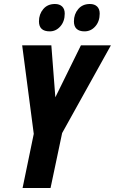

<svg xmlns="http://www.w3.org/2000/svg" viewBox="-20 -941 575 961"><path d="M149 -271 91 -714H237L257 -454L385 -714H535L291 -275L233 0H93ZM175 -834Q175 -870 196.5 -895.5Q218 -921 255 -921Q278 -921 291 -908.5Q304 -896 304 -873Q304 -834 282 -809Q260 -784 229 -784Q175 -784 175 -834ZM350 -834Q350 -870 371.5 -895.5Q393 -921 430 -921Q453 -921 466 -908.5Q479 -896 479 -873Q479 -834 457 -809Q435 -784 403 -784Q377 -784 363.5 -796.5Q350 -809 350 -834Z"/></svg>

Font: Noto Sans Display Ex Bold Cond
Style: Italic
Weight: 800
Width: 3
Italic angle: -12°
Designer: Monotype Design team
Foundry: Monotype Imaging Inc.
Version: Version 1.000